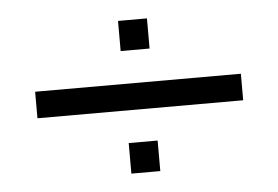

<svg xmlns="http://www.w3.org/2000/svg" viewBox="-37 -493 690 476"><g transform="rotate(-5 308.0 -255.0)"><path d="M52 -222V-288H564V-222ZM272 -65V-141H344V-65ZM272 -370V-445H344V-370Z"/></g></svg>

Font: Chivo ExtraLight
Style: Regular
Weight: 250
Designer: Hector Gatti
Foundry: Omnibus-Type
Version: Version 2.002